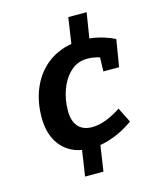

<svg xmlns="http://www.w3.org/2000/svg" viewBox="-114 -819 760 920"><g transform="rotate(-15 266.5 -358.5)"><path d="M193 21 212 -106Q144 -118 104.5 -170Q65 -222 65 -306Q65 -384 92 -448.5Q119 -513 170 -555Q221 -597 294 -610L313 -738H404L384 -613Q422 -609 454.5 -598.5Q487 -588 508 -577L486 -443H408L410 -512Q396 -517 379 -519.5Q362 -522 350 -522Q300 -522 265.5 -490Q231 -458 213 -408.5Q195 -359 195 -305Q195 -253 219 -226Q243 -199 288 -199Q352 -199 432 -252L469 -178Q425 -147 384 -130Q343 -113 303 -106L284 21Z"/></g></svg>

Font: Bitter
Style: Bold Italic
Weight: 700
Italic angle: -9°
Designer: Sol Matas, and Bitter project Authors
Foundry: Sol Matas
Version: Version 2.001